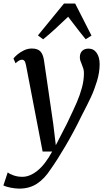

<svg xmlns="http://www.w3.org/2000/svg" viewBox="-64 -838 617 1106"><path d="M86 -461.5Q82.5 -480 77 -487Q71.5 -494 63 -494Q54.5 -494 46 -489.2Q37.5 -484.5 25.5 -473.5L13.5 -501Q20.5 -510.5 36.2 -524Q52 -537.5 74 -548Q96 -558.5 119 -558.5Q153.5 -558.5 169 -541.5Q184.5 -524.5 189.5 -489.5L207.5 -366.5Q225 -243 243 -122.5L257.5 -1.5L320 -123L328.5 -140.5Q361 -208.5 378.8 -249.5Q396.5 -290.5 408 -333Q419.5 -375.5 419.5 -416.5Q419.5 -431 416.2 -442Q413 -453 407 -467.5Q401.5 -480.5 398.8 -489Q396 -497.5 396 -508.5Q396 -532 409.5 -545Q423 -558 445.5 -558Q476 -558 493 -533Q510 -508 510 -468Q510 -421.5 495 -371.8Q480 -322 460 -279Q440 -236 405.5 -170Q362.5 -81 313.2 2.8Q264 86.5 227 138Q193 191 149.5 219.8Q106 248.5 47.5 248.5Q24 248.5 -3 243Q-30 237.5 -44.5 230.5L-19.5 155Q-8 164.5 14.8 172.5Q37.5 180.5 65 180.5Q108 180.5 152.2 144.8Q196.5 109 236.5 35H181.5ZM154.5 -634 304.5 -817.5H369L463 -633L429.5 -612Q402 -645 343 -722.5L328.5 -741.5Q285.5 -700.5 252.5 -670.2Q219.5 -640 184.5 -611.5Z"/></svg>

Font: Merriweather Text
Style: Italic
Weight: 400
Italic angle: -7.8°
Designer: Eben Sorkin
Foundry: Eben Sorkin
Version: Version 2.100